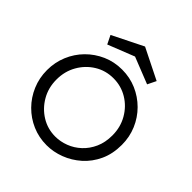

<svg xmlns="http://www.w3.org/2000/svg" viewBox="-228 -1035 1206 1206"><g transform="rotate(45 374.5 -432.0)"><path d="M374 6Q305 6 245 -20Q185 -46 139.5 -92Q94 -138 68 -199Q42 -260 42 -330Q42 -399 67.5 -460Q93 -521 138.5 -567Q184 -613 244 -639.5Q304 -666 374 -666Q443 -666 503 -640Q563 -614 609 -568Q655 -522 681 -461Q707 -400 707 -330Q707 -250 678 -187.5Q649 -125 600.5 -82Q552 -39 493 -16.5Q434 6 374 6ZM374 -71Q419 -71 463.5 -88Q508 -105 544 -138.5Q580 -172 601.5 -220Q623 -268 623 -330Q623 -403 589 -462Q555 -521 498.5 -555Q442 -589 374 -589Q305 -589 249 -554.5Q193 -520 159.5 -461.5Q126 -403 126 -330Q126 -257 160 -198.5Q194 -140 250 -105.5Q306 -71 374 -71ZM373 -870 578 -768 550 -711 373 -781 196 -711 168 -768Z"/></g></svg>

Font: Lil Grotesk Medium
Style: Regular
Weight: 500
Designer: Bastien Sozeau
Foundry: NBR — Bastien Sozeau
Version: Version 3.003; ttfautohint (v1.8.4.7-5d5b);gftools[0.9.33]